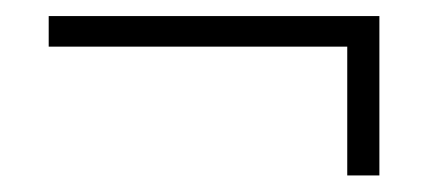

<svg xmlns="http://www.w3.org/2000/svg" viewBox="-20 -416 529 233"><path d="M39.1 -359.4V-396.5H440.4V-203.1H401.4V-359.4Z"/></svg>

Font: Post No Bills Jaffna Light
Style: Regular
Weight: 300
Designer: Kosala Senevirathne, Siva Puranthara, Lasantha Premarathna, Tharique Azeez
Foundry: Mooniak
Version: Version 1.220 ; ttfautohint (v1.6)